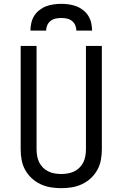

<svg xmlns="http://www.w3.org/2000/svg" viewBox="-20 -975 640 1003"><path d="M300 8Q272 8 244.5 3.5Q217 -1 191.5 -13Q166 -25 145.5 -44Q125 -63 111.5 -87.5Q98 -112 93 -139.5Q88 -167 88 -195V-735H171V-195Q171 -178 174 -160.5Q177 -143 184.5 -127.5Q192 -112 204.5 -99.5Q217 -87 232.5 -79.5Q248 -72 265.5 -69Q283 -66 300 -66Q317 -66 334.5 -69Q352 -72 367.5 -79.5Q383 -87 395.5 -99.5Q408 -112 415.5 -127.5Q423 -143 426 -160.5Q429 -178 429 -195V-735H512V-195Q512 -167 507 -139.5Q502 -112 488.5 -87.5Q475 -63 454.5 -44Q434 -25 408.5 -13Q383 -1 355.5 3.5Q328 8 300 8ZM139 -815Q139 -835 143.5 -855Q148 -875 158.5 -892Q169 -909 185.5 -922Q202 -935 220.5 -942Q239 -949 259.5 -952Q280 -955 300 -955Q320 -955 340.5 -952Q361 -949 379.5 -942Q398 -935 414.5 -922Q431 -909 441.5 -892Q452 -875 456.5 -855Q461 -835 461 -815H379Q379 -830 373 -843.5Q367 -857 355.5 -866Q344 -875 329.5 -878Q315 -881 300 -881Q285 -881 270.5 -878Q256 -875 244.5 -866Q233 -857 227 -843.5Q221 -830 221 -815Z"/></svg>

Font: Iosevka Curly Extended
Style: Regular
Weight: 400
Width: 7
Monospace: yes
Designer: Belleve Invis
Foundry: Belleve Invis
Version: Version 11.1.0; ttfautohint (v1.8.3)